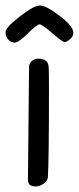

<svg xmlns="http://www.w3.org/2000/svg" viewBox="-68 -674 285 694"><path d="M197 -556Q197 -542 185 -532Q173 -522 165.5 -522Q158 -522 121 -554Q84 -586 75 -586Q66 -586 32.5 -553Q-1 -520 -15 -520Q-29 -520 -38.5 -531.5Q-48 -543 -48 -558.5Q-48 -574 3 -614Q54 -654 76.5 -654Q99 -654 148 -616.5Q197 -579 197 -556ZM61 0Q33 0 33 -24L37 -431Q37 -445 47 -453.5Q57 -462 71.5 -462Q86 -462 96.5 -455Q107 -448 108 -431.5Q109 -415 109 -358Q109 -91 105 -33Q104 -20 89.5 -10Q75 0 61 0Z"/></svg>

Font: Patrick Hand SC
Style: Regular
Weight: 400
Designer: Patrick Wagesreiter
Foundry: Patrick Wagesreiter
Version: Version 1.003;PS 001.003;hotconv 1.0.70;makeotf.lib2.5.58329